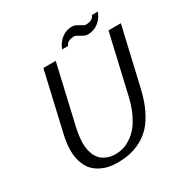

<svg xmlns="http://www.w3.org/2000/svg" viewBox="-189 -981 1102 1144"><g transform="rotate(-30 362.5 -409.5)"><path d="M85.9 0ZM600.1 -829.1H641.1Q627 -790 595.5 -765.1Q564 -740.2 522 -740.2Q503.4 -740.2 479 -756.1Q454.6 -772 445.3 -772Q396.5 -772 385.3 -740.2H344.2Q358.4 -779.3 389.6 -804.2Q420.9 -829.1 462.9 -829.1Q481.4 -829.1 506.1 -813Q530.8 -796.9 540 -796.9Q588.9 -796.9 600.1 -829.1ZM640.1 -700.2H725.1L631.8 -297.9Q614.7 -225.1 587.6 -170.2Q560.5 -115.2 528.8 -81.5Q497.1 -47.9 456.8 -26.9Q416.5 -5.9 377.2 2Q337.9 9.8 292 9.8Q262.7 9.8 235.8 4.4Q209 -1 180.9 -15.1Q152.8 -29.3 132.3 -51.5Q111.8 -73.7 98.9 -110.4Q85.9 -147 85.9 -193.8Q85.9 -239.3 99.1 -297.9L191.9 -700.2H276.9L184.1 -297.9Q170.9 -237.8 170.9 -195.8Q170.9 -158.7 180.2 -129.9Q189.5 -101.1 203.4 -84.5Q217.3 -67.9 236.3 -57.6Q255.4 -47.4 272.9 -43.7Q290.5 -40 309.1 -40Q334 -40 358.4 -46.4Q382.8 -52.7 411.4 -70.6Q439.9 -88.4 464.1 -116.2Q488.3 -144 510.5 -190.7Q532.7 -237.3 546.9 -297.9Z"/></g></svg>

Font: Pfennig
Style: Italic
Weight: 500
Italic angle: -13°
Version: Version 20120410 ; ttfautohint (v0.8)